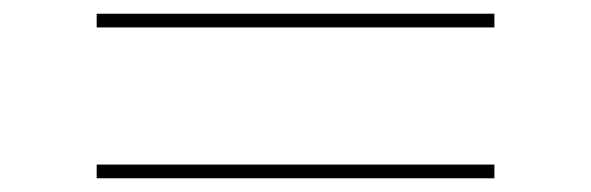

<svg xmlns="http://www.w3.org/2000/svg" viewBox="-20 -430 862 280"><path d="M121 -390V-410H701V-390ZM121 -170V-190H701V-170Z"/></svg>

Font: M PLUS 1 Thin
Style: Regular
Weight: 100
Designer: Coji Morishita
Foundry: UNDERFOREST DESIGN
Version: Version 1.001